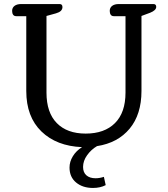

<svg xmlns="http://www.w3.org/2000/svg" viewBox="-20 -715 833 950"><path d="M324 114Q324 85 340.5 58Q357 31 386 13Q260 8 185 -64.5Q110 -137 110 -265V-635H60Q50 -635 45 -642Q40 -649 40 -661Q40 -677 52 -686Q64 -695 85 -695H275Q289 -695 289 -680Q289 -658 257 -649L210 -636V-257Q210 -158 261 -106Q312 -54 404 -54Q497 -54 549 -106Q601 -158 601 -257V-635H543Q533 -635 528 -642Q523 -649 523 -661Q523 -677 535 -686Q547 -695 568 -695H739Q753 -695 753 -681Q753 -664 723 -652L680 -636V-265Q680 -149 621.5 -78.5Q563 -8 460 8Q431 25 411 53Q391 81 391 111Q391 138 407.5 152.5Q424 167 453 167Q473 167 494 160L503 201Q476 215 440 215Q389 215 356.5 188Q324 161 324 114Z"/></svg>

Font: Maitree Medium
Style: Regular
Weight: 500
Designer: CadsonDemak Team
Foundry: CadsonDemak
Version: Version 1.000